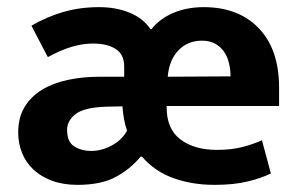

<svg xmlns="http://www.w3.org/2000/svg" viewBox="-20 -507 835 538"><path d="M762 -210H447V-206Q447 -145 486 -116Q525 -87 588 -87Q628 -87 659 -95Q690 -103 714 -114L739 -21Q713 -8 674 1.5Q635 11 581 11Q518 11 465.5 -8Q413 -27 378 -68H374Q345 -33 304 -11Q263 11 197 11Q157 11 126 -0.5Q95 -12 74 -31.5Q53 -51 42 -78Q31 -105 31 -136Q31 -177 48.5 -206.5Q66 -236 97 -255Q128 -274 169.5 -283Q211 -292 259 -292H328V-321Q328 -354 304.5 -369.5Q281 -385 241 -385Q212 -385 181.5 -376Q151 -367 114 -347L68 -435Q111 -460 157.5 -473.5Q204 -487 258 -487Q305 -487 343 -471.5Q381 -456 402 -425H404Q428 -455 466 -471Q504 -487 551 -487Q648 -487 705 -428Q762 -369 762 -261ZM168 -143Q168 -109 188.5 -96.5Q209 -84 235 -84Q265 -84 293.5 -99.5Q322 -115 336 -141Q326 -169 323 -209L277 -208Q216 -206 192 -187.5Q168 -169 168 -143ZM626 -293Q626 -312 621.5 -330.5Q617 -349 607.5 -362.5Q598 -376 583 -384.5Q568 -393 546 -393Q506 -393 480 -366Q454 -339 450 -292Z"/></svg>

Font: Mukta Malar
Style: Bold
Weight: 700
Designer: Aadarsh Rajan, Girish Dalvi, Yashodeep Gholap
Foundry: Ek Type
Version: Version 2.538;PS 1.000;hotconv 16.6.51;makeotf.lib2.5.65220;